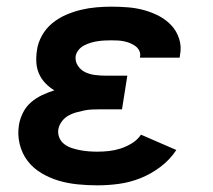

<svg xmlns="http://www.w3.org/2000/svg" viewBox="-20 -548 640 576"><path d="M272 8Q242 8 212.5 5Q183 2 156 -6Q129 -14 104.5 -28.5Q80 -43 63 -65Q46 -87 39 -116Q32 -145 37 -174Q40 -192 49 -210Q58 -228 73 -241Q88 -254 106 -262.5Q124 -271 143 -277Q128 -286 116 -298.5Q104 -311 97 -327Q90 -343 89 -361Q88 -379 91 -398Q94 -420 106 -441.5Q118 -463 137 -478.5Q156 -494 178 -503.5Q200 -513 223 -518.5Q246 -524 269 -526Q292 -528 314 -528Q339 -528 364 -526Q389 -524 412.5 -517.5Q436 -511 457 -500Q478 -489 494 -472Q510 -455 517.5 -431.5Q525 -408 520 -383Q520 -381 519.5 -379Q519 -377 519 -375H400Q400 -375 400 -376Q400 -377 400 -377Q402 -387 398 -395.5Q394 -404 386.5 -409.5Q379 -415 370.5 -418.5Q362 -422 352.5 -424Q343 -426 333.5 -426.5Q324 -427 314 -427Q304 -427 294 -426.5Q284 -426 273.5 -424.5Q263 -423 253 -420Q243 -417 233 -412Q223 -407 216 -398.5Q209 -390 207 -380Q205 -364 213.5 -351Q222 -338 235.5 -331.5Q249 -325 265 -323Q281 -321 297 -321H362L346 -220H280Q268 -220 256 -219.5Q244 -219 232 -216.5Q220 -214 207.5 -210.5Q195 -207 184 -200.5Q173 -194 165 -183Q157 -172 155 -160Q153 -147 158 -135Q163 -123 173 -115.5Q183 -108 195 -104Q207 -100 220 -97.5Q233 -95 246 -94Q259 -93 272 -93Q290 -93 307.5 -95Q325 -97 342 -102.5Q359 -108 375.5 -118Q392 -128 403 -144L509 -98Q490 -69 461.5 -47.5Q433 -26 401.5 -13.5Q370 -1 337.5 3.5Q305 8 272 8Z"/></svg>

Font: Zed Sans Extended
Style: Bold Italic
Weight: 700
Width: 7
Italic angle: -9°
Designer: Belleve Invis
Foundry: Belleve Invis
Version: Version 1.0.0; ttfautohint (v1.8.4)